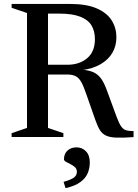

<svg xmlns="http://www.w3.org/2000/svg" viewBox="-20 -695 698 974"><path d="M321.5 -366.5Q382.5 -366.5 422 -399.5Q461.5 -432.5 461.5 -496.5Q461.5 -537.5 444 -566.2Q426.5 -595 386.5 -610.5Q346.5 -626 279.5 -626H134.5L144.5 -675H334.5Q419.5 -675 471.2 -652.2Q523 -629.5 546.8 -591.2Q570.5 -553 570.5 -506Q570.5 -462 550 -427Q529.5 -392 489.8 -369Q450 -346 391.5 -338.5V-341.5Q430 -339.5 454 -328.5Q478 -317.5 493.8 -295Q509.5 -272.5 523 -234.5L571.5 -102.5Q584 -68.5 595.2 -53Q606.5 -37.5 621 -33.8Q635.5 -30 657.5 -30V0.5Q604 4.5 571 3.2Q538 2 518.2 -7Q498.5 -16 486.8 -35Q475 -54 464 -85.5L417 -219.5Q404 -258 392.2 -279Q380.5 -300 364 -308.5Q347.5 -317 320 -317H143L133 -366.5ZM223.5 -675V-46L301.5 -19.5V0H39V-19.5L117 -46V-629L39 -655.5V-675ZM302.5 227.5Q341.5 216.5 355.8 205.2Q370 194 370 176.5Q370 162 360.2 153Q350.5 144 337.5 137.8Q324.5 131.5 314.5 125.8Q304.5 120 304.5 113Q304.5 85.5 322.2 69Q340 52.5 368 52.5Q396.5 52.5 416 72.5Q435.5 92.5 435.5 129Q435.5 158.5 424.8 184Q414 209.5 387.2 229Q360.5 248.5 312.5 259.5Z"/></svg>

Font: Newsreader 24pt Medium
Style: Regular
Weight: 500
Designer: Hugues Gentile
Foundry: Production Type
Version: Version 1.003